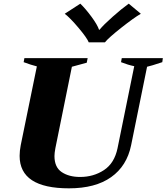

<svg xmlns="http://www.w3.org/2000/svg" viewBox="-20 -1017 908 1047"><path d="M333 -942 418 -997Q447 -969 479 -925.5Q511 -882 520 -855H523Q544 -881 593.5 -925Q643 -969 682 -997L748 -942Q710 -920 641 -865.5Q572 -811 552 -786H464Q454 -811 408 -865.5Q362 -920 333 -942ZM87 -167Q87 -194 93 -225L181 -655Q149 -663 109 -678L113 -700H458L453 -675L372 -653L282 -209Q277 -182 277 -166Q277 -105 316.5 -78.5Q356 -52 417 -52Q490 -52 547 -89.5Q604 -127 621 -209L712 -656Q678 -663 640 -678L644 -700H868L865 -678Q802 -657 782 -653L695 -225Q672 -112 586 -51Q500 10 356 10Q87 10 87 -167Z"/></svg>

Font: Trirong Black
Style: Italic
Weight: 900
Italic angle: -12°
Designer: Katatrad Team
Foundry: CadsonDemak
Version: Version 1.001